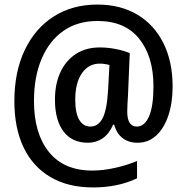

<svg xmlns="http://www.w3.org/2000/svg" viewBox="-20 -739 819 842"><path d="M737 -360Q737 -289 718.5 -233Q700 -177 665.5 -145Q631 -113 583 -113Q544 -113 517.5 -133.5Q491 -154 481 -192H476Q458 -151 429.5 -132Q401 -113 366 -113Q296 -113 258.5 -162.5Q221 -212 221 -302Q221 -371 245 -422.5Q269 -474 313 -502.5Q357 -531 418 -531Q452 -531 487.5 -524Q523 -517 549 -506L541 -314Q540 -301 539 -283.5Q538 -266 538 -250Q538 -184 580 -184Q614 -184 633.5 -228.5Q653 -273 653 -361Q653 -491 590.5 -569Q528 -647 408 -647Q320 -647 258 -603.5Q196 -560 162.5 -481Q129 -402 129 -296Q129 -154 194.5 -72.5Q260 9 385 9Q431 9 483.5 -2.5Q536 -14 581 -33V43Q497 83 388 83Q278 83 200.5 37Q123 -9 83 -93.5Q43 -178 43 -295Q43 -424 88.5 -519.5Q134 -615 216 -667Q298 -719 407 -719Q508 -719 582 -675Q656 -631 696.5 -550Q737 -469 737 -360ZM310 -302Q310 -243 327.5 -213.5Q345 -184 376 -184Q411 -184 430 -220.5Q449 -257 454 -345L460 -454Q438 -460 418 -460Q368 -460 339 -417.5Q310 -375 310 -302Z"/></svg>

Font: Noto Sans Hebrew Condensed SemiBold
Style: Regular
Weight: 600
Width: 3
Designer: Ben Nathan
Foundry: Google LLC
Version: Version 3.001; ttfautohint (v1.8.4.7-5d5b)